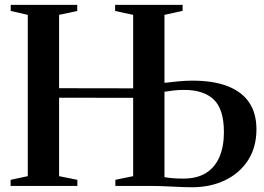

<svg xmlns="http://www.w3.org/2000/svg" viewBox="-20 -763 1084 788"><path d="M768.5 5.5Q752.5 5.5 731.2 4.8Q710 4 686.5 2.8Q663 1.5 639.5 0.8Q616 0 595.5 0H453.5V-25L526.5 -40V-361.5L222.5 -362V-40L297.5 -25V0H23.5V-25L94 -40V-702L24 -718V-743H297V-718L222.5 -702V-401L526.5 -400.5V-702L452.5 -718V-743H729.5V-718.5L655 -702V-423Q683 -426.5 712.8 -429.2Q742.5 -432 769 -432Q856.5 -432 915 -409Q973.5 -386 1003 -341.8Q1032.5 -297.5 1032.5 -232.5Q1032.5 -158.5 997.8 -105Q963 -51.5 903.2 -23Q843.5 5.5 768.5 5.5ZM732 -30Q789 -30 825.8 -53.2Q862.5 -76.5 880.8 -119.2Q899 -162 899 -220.5Q899 -314.5 857.5 -354.2Q816 -394 736 -394Q713.5 -394 693.8 -391.8Q674 -389.5 655 -386.5V-36Q667 -33.5 687.2 -31.8Q707.5 -30 732 -30Z"/></svg>

Font: Merriweather 120pt SemiBold
Style: Regular
Weight: 600
Version: Version 2.100